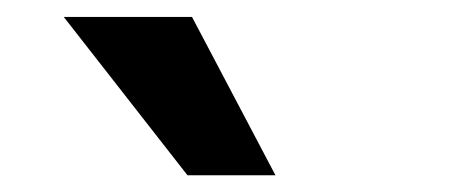

<svg xmlns="http://www.w3.org/2000/svg" viewBox="-20 -816 550 228"><path d="M307.1 -607.9 208 -795.9H55.7L202.6 -607.9Z"/></svg>

Font: Winston ExtraBold
Style: Regular
Weight: 800
Designer: Vernon Adams, Kim Jin-seong, David Berlow, Cristiano Sobral
Foundry: The Winston Project Authors
Version: Version 3.004